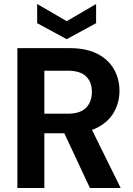

<svg xmlns="http://www.w3.org/2000/svg" viewBox="-20 -941 668 961"><path d="M67 0V-700H329Q413 -700 468.5 -671Q524 -642 551 -593.5Q578 -545 578 -486Q578 -430 551.5 -381.5Q525 -333 469.5 -303.5Q414 -274 327 -274H202V0ZM430 0 286 -308H432L584 0ZM202 -372H320Q382 -372 411 -402Q440 -432 440 -481Q440 -530 411 -558.5Q382 -587 320 -587H202ZM314 -745 166 -825V-921L314 -835L461 -921V-825Z"/></svg>

Font: DM Sans 24pt
Style: Bold
Weight: 700
Designer: Colophon Foundry, Jonny Pinhorn
Foundry: Colophon Foundry
Version: Version 4.004;gftools[0.9.30]